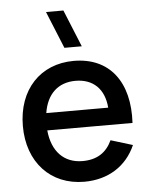

<svg xmlns="http://www.w3.org/2000/svg" viewBox="-56 -841 708 902"><g transform="rotate(-5 298.0 -390.0)"><path d="M266.5 -620H348.5L277 -795H195ZM305.5 -82.5C218 -82.5 162 -140.5 152.5 -240.5H554.5C565.5 -434 473 -555 304.5 -555C146.5 -555 40 -442 40 -270C40 -100 146 15 305.5 15C417.5 15 505 -40 547.5 -137L444.5 -168.5C418 -112 374 -82.5 305.5 -82.5ZM155 -322C169 -410.5 222 -461 304.5 -461C388 -461 440 -410.5 447 -322Z"/></g></svg>

Font: Vela Sans SemBd
Style: Regular
Weight: 600
Designer: Principal design: Mikhail Sharanda - project Manrope.
Design modification: Ravid Balaliev
Foundry: Mikhail Sharanda
Version: Version 1.001